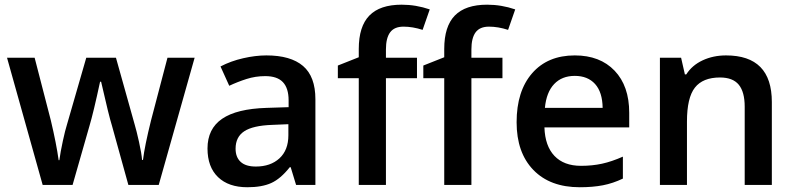

<svg xmlns="http://www.w3.org/2000/svg" viewBox="-20 -785 3374 815"><path d="M524.9 0 455.1 -252Q442.4 -292 409.2 -438H404.8Q376.5 -306.2 359.9 -251L288.1 0H161.1L9.8 -540H127L195.8 -273.9Q219.2 -175.3 229 -105H231.9Q236.8 -140.6 246.8 -186.8Q256.8 -232.9 264.2 -255.9L346.2 -540H472.2L551.8 -255.9Q559.1 -231.9 570.1 -182.6Q581.1 -133.3 583 -106H586.9Q594.2 -166 621.1 -273.9L690.9 -540H806.2L653.8 0Z M1236.8 0 1213.9 -75.2H1210Q1170.9 -25.9 1131.3 -8.1Q1091.8 9.8 1029.8 9.8Q950.2 9.8 905.5 -33.2Q860.8 -76.2 860.8 -154.8Q860.8 -238.3 922.9 -280.8Q984.9 -323.2 1111.8 -327.1L1205.1 -330.1V-358.9Q1205.1 -410.6 1180.9 -436.3Q1156.7 -461.9 1106 -461.9Q1064.5 -461.9 1026.4 -449.7Q988.3 -437.5 953.1 -420.9L916 -502.9Q960 -525.9 1012.2 -537.8Q1064.5 -549.8 1110.8 -549.8Q1213.9 -549.8 1266.4 -504.9Q1318.8 -460 1318.8 -363.8V0ZM1065.9 -78.1Q1128.4 -78.1 1166.3 -113Q1204.1 -147.9 1204.1 -210.9V-257.8L1134.8 -254.9Q1053.7 -252 1016.8 -227.8Q980 -203.6 980 -153.8Q980 -117.7 1001.5 -97.9Q1022.9 -78.1 1065.9 -78.1Z M1750 -453.1H1618.2V0H1502.9V-453.1H1414.1V-506.8L1502.9 -542V-577.1Q1502.9 -672.9 1547.9 -719Q1592.8 -765.1 1685.1 -765.1Q1745.6 -765.1 1804.2 -745.1L1773.9 -658.2Q1731.4 -671.9 1692.9 -671.9Q1653.8 -671.9 1636 -647.7Q1618.2 -623.5 1618.2 -575.2V-540H1750ZM2112.8 -453.1H1981V0H1865.7V-453.1H1776.9V-506.8L1865.7 -542V-577.1Q1865.7 -672.9 1910.6 -719Q1955.6 -765.1 2047.9 -765.1Q2108.4 -765.1 2167 -745.1L2136.7 -658.2Q2094.2 -671.9 2055.7 -671.9Q2016.6 -671.9 1998.8 -647.7Q1981 -623.5 1981 -575.2V-540H2112.8Z M2440.9 9.8Q2314.9 9.8 2243.9 -63.7Q2172.9 -137.2 2172.9 -266.1Q2172.9 -398.4 2238.8 -474.1Q2304.7 -549.8 2419.9 -549.8Q2526.9 -549.8 2588.9 -484.9Q2650.9 -419.9 2650.9 -306.2V-244.1H2291Q2293.5 -165.5 2333.5 -123.3Q2373.5 -81.1 2446.3 -81.1Q2494.1 -81.1 2535.4 -90.1Q2576.7 -99.1 2624 -120.1V-26.9Q2582 -6.8 2539.1 1.5Q2496.1 9.8 2440.9 9.8ZM2419.9 -462.9Q2365.2 -462.9 2332.3 -428.2Q2299.3 -393.6 2293 -327.1H2538.1Q2537.1 -394 2505.9 -428.5Q2474.6 -462.9 2419.9 -462.9Z M3256.3 0H3141.1V-332Q3141.1 -394.5 3116 -425.3Q3090.8 -456.1 3036.1 -456.1Q2963.4 -456.1 2929.7 -413.1Q2896 -370.1 2896 -269V0H2781.2V-540H2871.1L2887.2 -469.2H2893.1Q2917.5 -507.8 2962.4 -528.8Q3007.3 -549.8 3062 -549.8Q3256.3 -549.8 3256.3 -352.1Z"/></svg>

Font: Samim Medium FD
Style: Medium-FD
Weight: 500
Foundry: DejaVu fonts team - Redesigned by Saber Rastikerdar
Version: Version 4.0.5